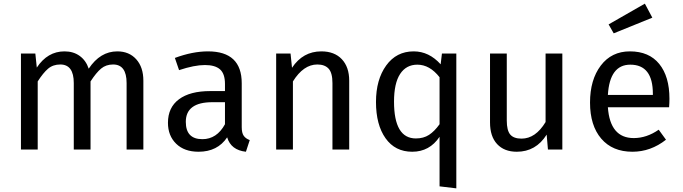

<svg xmlns="http://www.w3.org/2000/svg" viewBox="-20 -821 3752 1054"><path d="M624 -539Q689 -539 728 -495.5Q767 -452 767 -378V0H675V-365Q675 -467 601 -467Q562 -467 535 -444.5Q508 -422 477 -374V0H385V-365Q385 -467 311 -467Q271 -467 244 -444Q217 -421 187 -374V0H95V-527H174L182 -450Q241 -539 334 -539Q383 -539 417.5 -514Q452 -489 467 -444Q530 -539 624 -539Z M1307 -123Q1307 -91 1318 -75.5Q1329 -60 1351 -52L1330 12Q1248 3 1227 -67Q1174 12 1070 12Q992 12 947 -32Q902 -76 902 -147Q902 -231 962.5 -276Q1023 -321 1134 -321H1215V-360Q1215 -416 1188 -440Q1161 -464 1105 -464Q1047 -464 963 -436L940 -503Q1037 -539 1122 -539Q1307 -539 1307 -364ZM1091 -57Q1170 -57 1215 -139V-260H1146Q1000 -260 1000 -152Q1000 -57 1091 -57Z M1744 -539Q1816 -539 1856.5 -496Q1897 -453 1897 -378V0H1805V-365Q1805 -421 1784 -444Q1763 -467 1722 -467Q1646 -467 1588 -374V0H1496V-527H1575L1583 -449Q1643 -539 1744 -539Z M2406 -527H2485V213L2393 202V-70Q2338 12 2243 12Q2149 12 2096.5 -62Q2044 -136 2044 -261Q2044 -384 2100 -461.5Q2156 -539 2251 -539Q2335 -539 2399 -468ZM2263 -61Q2305 -61 2335 -80.5Q2365 -100 2393 -139V-397Q2339 -466 2271 -466Q2210 -466 2176.5 -415Q2143 -364 2143 -263Q2143 -61 2263 -61Z M3067 -527V0H2988L2981 -82Q2922 12 2817 12Q2748 12 2709 -30Q2670 -72 2670 -149V-527H2762V-159Q2762 -105 2781 -82.5Q2800 -60 2843 -60Q2920 -60 2975 -151V-527Z M3561 -724 3349 -638 3321 -687 3520 -801ZM3655 -279Q3655 -256 3653 -232H3317Q3329 -63 3459 -63Q3530 -63 3596 -109L3636 -54Q3552 12 3452 12Q3342 12 3280.5 -60Q3219 -132 3219 -258Q3219 -383 3278 -461Q3337 -539 3438 -539Q3543 -539 3599 -470Q3655 -401 3655 -279ZM3564 -300V-306Q3564 -466 3440 -466Q3327 -466 3317 -300Z"/></svg>

Font: Fira Sans
Style: Regular
Weight: 400
Designer: Carrois Corporate & Edenspiekermann AG
Foundry: Carrois Corporate GbR & Edenspiekermann AG
Version: Version 4.106;PS 004.106;hotconv 1.0.70;makeotf.lib2.5.58329